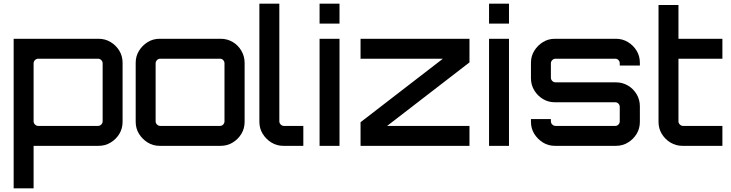

<svg xmlns="http://www.w3.org/2000/svg" viewBox="-20 -790 3959 1040"><path d="M54 230V-580H514Q550 -580 579.5 -562Q609 -544 626.5 -515Q644 -486 644 -450V-130Q644 -94 626.5 -65Q609 -36 579.5 -18Q550 0 514 0H162V230ZM187 -108H511Q521 -108 528.5 -115.5Q536 -123 536 -133V-447Q536 -457 528.5 -464.5Q521 -472 511 -472H187Q177 -472 169.5 -464.5Q162 -457 162 -447V-133Q162 -123 169.5 -115.5Q177 -108 187 -108Z M845 0Q809 0 780 -18Q751 -36 733 -65Q715 -94 715 -130V-450Q715 -486 733 -515Q751 -544 780 -562Q809 -580 845 -580H1175Q1211 -580 1240.5 -562.5Q1270 -545 1287.5 -515Q1305 -485 1305 -450V-130Q1305 -94 1287.5 -65Q1270 -36 1240.5 -18Q1211 0 1175 0H845ZM848 -108H1172Q1182 -108 1189 -115.5Q1196 -123 1196 -133V-447Q1196 -457 1189 -464.5Q1182 -472 1172 -472H848Q838 -472 830.5 -464.5Q823 -457 823 -447V-133Q823 -123 830.5 -115.5Q838 -108 848 -108Z M1515 0Q1479 0 1450 -18Q1421 -36 1403 -65Q1385 -94 1385 -130V-770H1493V-133Q1493 -123 1500.5 -115.5Q1508 -108 1518 -108H1623V0H1515Z M1711 0V-580H1819V0ZM1711 -662V-770H1819V-662Z M1933 0V-128L2379 -472H1933V-580H2523V-452L2077 -108H2523V0Z M2629 0V-580H2737V0ZM2629 -662V-770H2737V-662Z M2986 0Q2950 0 2921 -18Q2892 -36 2874 -65Q2856 -94 2856 -130V-145H2964V-133Q2964 -123 2971.5 -115.5Q2979 -108 2989 -108H3313Q3323 -108 3330 -115.5Q3337 -123 3337 -133V-211Q3337 -221 3330 -228.5Q3323 -236 3313 -236H2986Q2950 -236 2921 -253.5Q2892 -271 2874 -300.5Q2856 -330 2856 -366V-450Q2856 -486 2874 -515Q2892 -544 2921 -562Q2950 -580 2986 -580H3316Q3352 -580 3381.5 -562Q3411 -544 3428.5 -515Q3446 -486 3446 -450V-435H3337V-447Q3337 -457 3330 -464.5Q3323 -472 3313 -472H2989Q2979 -472 2971.5 -464.5Q2964 -457 2964 -447V-369Q2964 -359 2971.5 -351.5Q2979 -344 2989 -344H3316Q3352 -344 3381.5 -326.5Q3411 -309 3428.5 -279.5Q3446 -250 3446 -214V-130Q3446 -94 3428.5 -65Q3411 -36 3381.5 -18Q3352 0 3316 0H2986Z M3677 0Q3641 0 3611.5 -18Q3582 -36 3564.5 -65Q3547 -94 3547 -130V-763H3655V-580H3893V-472H3655V-133Q3655 -123 3662.5 -115.5Q3670 -108 3680 -108H3893V0H3677Z"/></svg>

Font: Orbitron Medium
Style: Regular
Weight: 500
Designer: Matt McInerney
Foundry: The League of Moveable Type
Version: Version 2.001